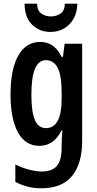

<svg xmlns="http://www.w3.org/2000/svg" viewBox="-20 -780 526 1040"><path d="M198 -553Q233 -553 261.5 -535.5Q290 -518 314 -472H321L330 -543H425V-17Q425 106 370.5 173Q316 240 202 240Q129 240 63 205V111Q104 131 141.5 140Q179 149 208 149Q260 149 287 120Q314 91 314 17V7Q314 -33 318 -74H314Q289 -27 259 -8.5Q229 10 193 10Q117 10 77 -63.5Q37 -137 37 -268Q37 -405 79 -479Q121 -553 198 -553ZM228 -454Q150 -454 150 -267Q150 -174 169 -130Q188 -86 229 -86Q270 -86 292 -124.5Q314 -163 314 -250V-274Q314 -371 292.5 -412.5Q271 -454 228 -454ZM399 -760Q398 -713 378.5 -678.5Q359 -644 326.5 -625.5Q294 -607 254 -607Q194 -607 154 -646Q114 -685 113 -760H181Q181 -724 203 -707.5Q225 -691 256 -691Q286 -691 308.5 -707Q331 -723 331 -760Z"/></svg>

Font: Noto Sans Kannada ExtraCondensed SemiBold
Style: Regular
Weight: 600
Width: 2
Designer: Jelle Bosma - Monotype Design Team
Foundry: Monotype Imaging Inc.
Version: Version 2.005; ttfautohint (v1.8.4.7-5d5b)